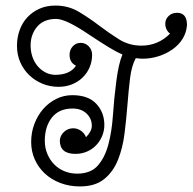

<svg xmlns="http://www.w3.org/2000/svg" viewBox="-20 -659 692 690"><path d="M195 -154Q196 -172 210 -185Q224 -198 243 -198Q258 -198 271 -189Q284 -180 289 -166Q310 -187 310 -207Q310 -233 291 -251Q272 -269 241 -269Q192 -269 166.5 -236.5Q141 -204 141 -153Q141 -127 150.5 -105Q160 -83 175.5 -67.5Q191 -52 212 -43.5Q233 -35 257 -35Q306 -35 331.5 -64Q357 -93 369.5 -140Q382 -187 386 -246.5Q390 -306 398 -367Q406 -430 420 -463Q401 -471 372 -488.5Q343 -506 301 -534Q217 -591 182 -591Q137 -591 113.5 -563Q90 -535 90 -496Q90 -475 96 -456.5Q102 -438 113.5 -423.5Q125 -409 141 -400Q157 -391 177 -390Q232 -390 253 -423Q230 -434 230 -462Q230 -480 241.5 -492.5Q253 -505 270 -505Q287 -505 299 -492.5Q311 -480 311 -462Q311 -438 302 -417Q293 -396 277 -380.5Q261 -365 239 -356Q217 -347 190 -347Q160 -347 133 -358Q106 -369 85.5 -388.5Q65 -408 53 -435Q41 -462 41 -494Q41 -524 50.5 -550.5Q60 -577 78 -596.5Q96 -616 121.5 -627.5Q147 -639 179 -639Q226 -639 263.5 -616.5Q301 -594 336.5 -567Q372 -540 408 -517.5Q444 -495 488 -495Q548 -495 591 -538Q574 -552 574 -574Q574 -590 586 -601.5Q598 -613 616 -613Q652 -613 652 -569Q650 -542 636.5 -520Q623 -498 600.5 -482Q578 -466 550 -457Q522 -448 492 -448Q488 -448 482 -448.5Q476 -449 468 -450Q453 -423 447.5 -378.5Q442 -334 438 -282.5Q434 -231 427.5 -179Q421 -127 404 -84.5Q387 -42 354.5 -15.5Q322 11 267 11Q229 11 196.5 -1.5Q164 -14 141 -35.5Q118 -57 105 -86Q92 -115 92 -149Q92 -183 103.5 -213.5Q115 -244 135 -267Q155 -290 182 -303.5Q209 -317 240 -317Q297 -317 326 -286Q355 -255 355 -210Q355 -189 347 -170Q339 -151 325 -136.5Q311 -122 292 -114Q273 -106 251 -106Q195 -106 195 -154Z"/></svg>

Font: Bonbon
Style: Regular
Weight: 400
Designer: Ksenia Erulevich
Foundry: Cyreal (www.cyreal.org)
Version: Version 1.000